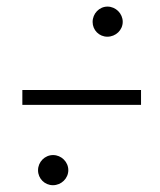

<svg xmlns="http://www.w3.org/2000/svg" viewBox="-20 -557 482 579"><path d="M94.7 -43.5C94.7 -18.6 114.7 1.5 139.6 1.5C165 1.5 186 -19 186 -43.9C186 -68.8 165 -89.4 140.1 -89.4C115.2 -89.4 94.7 -68.8 94.7 -43.5ZM259.3 -490.7C259.3 -466.3 278.8 -446.3 303.7 -446.3C329.1 -446.3 350.1 -466.3 350.1 -491.2C350.1 -516.1 329.1 -537.1 304.2 -537.1C279.3 -537.1 259.3 -516.1 259.3 -490.7ZM47.4 -240.7H405.3V-285.6H47.4Z"/></svg>

Font: Petit Formal Script
Style: Regular
Weight: 400
Designer: Pablo Impallari, Brenda Gallo, Rodrigo Fuenzalida
Foundry: Pablo Impallari, Brenda Gallo, Rodrigo Fuenzalida
Version: Version 1.001